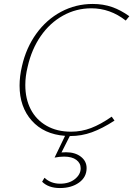

<svg xmlns="http://www.w3.org/2000/svg" viewBox="-20 -683 674 971"><path d="M120 -346Q108 -298 108 -253Q108 -183 135.5 -130Q163 -77 215.5 -47Q268 -17 339 -17Q392 -17 440.5 -35.5Q489 -54 545 -93L559 -73Q497 -33 444.5 -14Q392 5 336 5H333L291 88Q299 87 314 87Q360 87 389 109.5Q418 132 418 167Q418 213 379.5 240.5Q341 268 283 268Q225 268 193 236L205 216Q237 246 284 246Q330 246 359 222.5Q388 199 388 168Q388 142 366 125.5Q344 109 304 109Q281 109 256 114L309 4Q202 -4 140.5 -73Q79 -142 79 -250Q79 -297 91 -348Q112 -441 163.5 -512.5Q215 -584 289 -623.5Q363 -663 449 -663Q502 -663 546.5 -647.5Q591 -632 634 -601L616 -579Q537 -641 442 -641Q365 -641 298.5 -604Q232 -567 186 -500.5Q140 -434 120 -346Z"/></svg>

Font: Ysabeau Extralight
Style: Italic
Weight: 200
Italic angle: -12°
Designer: Christian Thalmann (Catharsis Fonts)
Version: Version 0.003